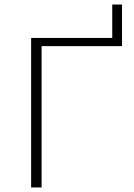

<svg xmlns="http://www.w3.org/2000/svg" viewBox="-20 -825 588 845"><path d="M474 -805H517V-622H163V0H117V-658H474Z"/></svg>

Font: EauTest Light
Style: Regular
Weight: 300
Designer: Christian Thalmann (Catharsis Fonts)
Version: Version 0.001;PS 000.001;hotconv 1.0.88;makeotf.lib2.5.64775